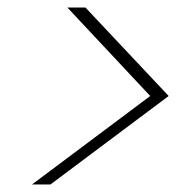

<svg xmlns="http://www.w3.org/2000/svg" viewBox="-20 -605 517 510"><path d="M379 -350 159 -585H207L428 -350L114 -115H65Z"/></svg>

Font: Albert Sans ExtraLight
Style: Italic
Weight: 250
Italic angle: -11.25°
Designer: Andreas Rasmussen
Foundry: a.Foundry
Version: Version 1.025